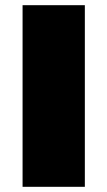

<svg xmlns="http://www.w3.org/2000/svg" viewBox="-20 -720 414 740"><path d="M67 0V-700H307V0Z"/></svg>

Font: Georama Extended ExtraBold
Style: Regular
Weight: 800
Width: 7
Designer: Jean-Baptiste Levee
Foundry: Production Type
Version: Version 1.000